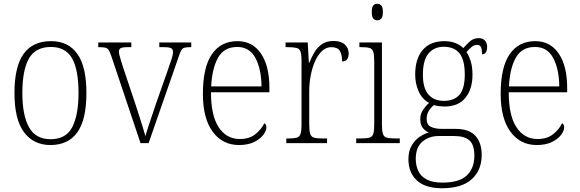

<svg xmlns="http://www.w3.org/2000/svg" viewBox="-20 -762 3088 1022"><path d="M248 10Q159 10 108 -58Q57 -126 57 -267Q57 -407 105.5 -475Q154 -543 252 -543Q343 -543 391.5 -475.5Q440 -408 440 -267Q440 -125 391.5 -57.5Q343 10 248 10ZM249 -21Q332 -21 365 -86Q398 -151 398 -267Q398 -391 363.5 -451.5Q329 -512 251 -512Q169 -512 134 -450.5Q99 -389 99 -267Q99 -148 134.5 -84.5Q170 -21 249 -21Z M573 -462Q565 -485 558.5 -495.5Q552 -506 539.5 -508.5Q527 -511 503 -511V-536H679V-511H660Q631 -511 622 -505.5Q613 -500 613 -486Q613 -475 620.5 -451.5Q628 -428 634 -407L701 -207Q710 -179 720.5 -146.5Q731 -114 740 -85Q749 -56 754 -37Q759 -56 773.5 -100Q788 -144 810 -209L867 -371Q883 -417 892 -444Q901 -471 901 -485Q901 -499 891.5 -505Q882 -511 852 -511H828V-536H998V-511H994Q973 -511 962 -508Q951 -505 944.5 -493.5Q938 -482 930 -457L771 0H728Z M1252 10Q1164 10 1112 -61Q1060 -132 1060 -262Q1060 -404 1108 -473.5Q1156 -543 1244 -543Q1324 -543 1369 -477Q1414 -411 1414 -294V-271H1103Q1103 -146 1144.5 -84Q1186 -22 1256 -22Q1307 -22 1339 -47.5Q1371 -73 1387 -106Q1398 -100 1398 -84Q1398 -66 1381.5 -44Q1365 -22 1332.5 -6Q1300 10 1252 10ZM1372 -302Q1371 -395 1339.5 -453.5Q1308 -512 1243 -512Q1173 -512 1141 -455.5Q1109 -399 1104 -302Z M1504 0V-25H1516Q1544 -25 1559 -29Q1574 -33 1579.5 -49Q1585 -65 1585 -101V-438Q1585 -472 1579.5 -487.5Q1574 -503 1558 -507Q1542 -511 1510 -511H1500V-536H1618L1624 -429H1627Q1638 -457 1653.5 -483.5Q1669 -510 1694 -527Q1719 -544 1755 -544Q1795 -544 1815.5 -525Q1836 -506 1836 -477Q1836 -459 1828 -447Q1820 -435 1801 -435Q1801 -473 1788.5 -492Q1776 -511 1743 -511Q1716 -511 1694 -490.5Q1672 -470 1657 -436Q1642 -402 1634 -360.5Q1626 -319 1626 -278V-100Q1626 -65 1631.5 -49Q1637 -33 1652 -29Q1667 -25 1695 -25H1721V0Z M1988 -654Q1975 -654 1967 -663Q1959 -672 1959 -698Q1959 -724 1967 -733Q1975 -742 1988 -742Q2001 -742 2009.5 -733Q2018 -724 2018 -698Q2018 -672 2009.5 -663Q2001 -654 1988 -654ZM1876 0V-25H1898Q1930 -25 1945.5 -29Q1961 -33 1966.5 -48.5Q1972 -64 1972 -98V-435Q1972 -470 1967 -486Q1962 -502 1947.5 -506.5Q1933 -511 1905 -511H1893V-536H2013V-99Q2013 -65 2018.5 -49Q2024 -33 2039.5 -29Q2055 -25 2087 -25H2108V0Z M2333 240Q2244 240 2199 198.5Q2154 157 2154 85Q2154 43 2170.5 14Q2187 -15 2212 -32.5Q2237 -50 2263 -57Q2244 -64 2230.5 -81Q2217 -98 2217 -128Q2217 -156 2232.5 -178.5Q2248 -201 2264 -214Q2227 -234 2208.5 -275.5Q2190 -317 2190 -365Q2190 -449 2230 -496Q2270 -543 2346 -543Q2379 -543 2405 -532.5Q2431 -522 2446 -506Q2460 -522 2480 -540.5Q2500 -559 2527 -559Q2551 -559 2562 -545.5Q2573 -532 2573 -513Q2573 -495 2566.5 -484Q2560 -473 2546 -473Q2546 -498 2540.5 -510.5Q2535 -523 2521 -523Q2504 -523 2491.5 -513Q2479 -503 2463 -485Q2476 -466 2485.5 -436.5Q2495 -407 2495 -364Q2495 -288 2457.5 -241.5Q2420 -195 2346 -195Q2335 -195 2316.5 -197Q2298 -199 2290 -203Q2274 -190 2262.5 -172Q2251 -154 2251 -128Q2251 -98 2273.5 -87Q2296 -76 2332 -76H2405Q2477 -76 2510.5 -39Q2544 -2 2544 63Q2544 144 2491 192Q2438 240 2333 240ZM2343 -225Q2397 -225 2425.5 -257.5Q2454 -290 2454 -365Q2454 -444 2425.5 -478.5Q2397 -513 2342 -513Q2291 -513 2261 -477.5Q2231 -442 2231 -364Q2231 -293 2260.5 -259Q2290 -225 2343 -225ZM2336 210Q2425 210 2465 171.5Q2505 133 2505 67Q2505 9 2479 -14.5Q2453 -38 2397 -38H2315Q2264 -38 2228.5 -8Q2193 22 2193 84Q2193 118 2206 147Q2219 176 2250.5 193Q2282 210 2336 210Z M2837 10Q2749 10 2697 -61Q2645 -132 2645 -262Q2645 -404 2693 -473.5Q2741 -543 2829 -543Q2909 -543 2954 -477Q2999 -411 2999 -294V-271H2688Q2688 -146 2729.5 -84Q2771 -22 2841 -22Q2892 -22 2924 -47.5Q2956 -73 2972 -106Q2983 -100 2983 -84Q2983 -66 2966.5 -44Q2950 -22 2917.5 -6Q2885 10 2837 10ZM2957 -302Q2956 -395 2924.5 -453.5Q2893 -512 2828 -512Q2758 -512 2726 -455.5Q2694 -399 2689 -302Z"/></svg>

Font: Noto Serif Tamil SemiCondensed ExtraLight
Style: Italic
Weight: 200
Width: 4
Italic angle: -12°
Designer: Indian Type Foundry, Tom Grace, and the Monotype Design Team
Foundry: Monotype Imaging Inc.
Version: Version 2.003; ttfautohint (v1.8.4.7-5d5b)